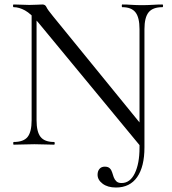

<svg xmlns="http://www.w3.org/2000/svg" viewBox="-20 -645 767 856"><path d="M612 14 152 -543Q118 -584 91.5 -598.5Q65 -613 41 -613Q38 -613 38 -619Q38 -625 41 -625Q59 -625 77.5 -624Q96 -623 111 -623Q129 -623 145 -624Q161 -625 169 -625Q182 -625 187 -613.5Q192 -602 216 -573L616 -82L624 12ZM497 191Q460 191 437.5 174Q415 157 415 134Q415 118 423.5 108Q432 98 447 98Q462 98 469.5 105.5Q477 113 480 123.5Q483 134 487 145Q491 156 499 163.5Q507 171 522 171Q560 171 581 127.5Q602 84 602 14L624 12Q624 98 591.5 144.5Q559 191 497 191ZM41 0Q39 0 39 -6Q39 -12 41 -12Q85 -12 103 -34.5Q121 -57 121 -109V-602L143 -600V-109Q143 -57 161 -34.5Q179 -12 221 -12Q224 -12 224 -6Q224 0 221 0Q201 0 180 -1Q159 -2 133 -2Q108 -2 85 -1Q62 0 41 0ZM602 14V-515Q602 -567 584 -590Q566 -613 525 -613Q523 -613 523 -619Q523 -625 525 -625Q545 -625 566.5 -623.5Q588 -622 613 -622Q637 -622 660.5 -623.5Q684 -625 704 -625Q707 -625 707 -619Q707 -613 704 -613Q661 -613 642.5 -590Q624 -567 624 -515V12Z"/></svg>

Font: Cormorant Light
Style: Regular
Weight: 400
Version: Version 4.000